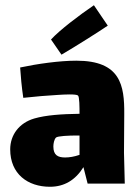

<svg xmlns="http://www.w3.org/2000/svg" viewBox="-20 -702 531 734"><path d="M392 -604 339 -682C283 -644 208 -587 175 -551L215 -493C270 -525 363 -584 392 -604ZM457 0 454 -118 455 -265C456 -376 441 -470 272 -470C207 -470 123 -458 57 -444C59 -412 63 -368 69 -328C117 -333 160 -337 199 -339C228 -341 270 -343 278 -337C284 -333 284 -291 284 -267C215 -266 156 -262 111 -249C53 -232 19 -186 19 -131C19 -37 86 12 171 12C225 12 268 -13 299 -63L315 0ZM229 -100C201 -100 184 -109 184 -142C184 -153 187 -169 194 -176C200 -182 242 -184 276 -184H284V-110C264 -103 245 -100 229 -100Z"/></svg>

Font: FilmFarsi Display
Style: Regular
Weight: 400
Designer: Borna Izadpanah
Foundry: Borna Izadpanah
Version: Version 1.000;PS 001.000;hotconv 1.0.88;makeotf.lib2.5.64775